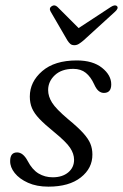

<svg xmlns="http://www.w3.org/2000/svg" viewBox="-20 -689 460 718"><path d="M177 -26Q213 -26 235 -44.2Q257 -62.5 257 -91.5Q257 -114 242.2 -136.2Q227.5 -158.5 181.5 -196Q147 -224 127.5 -244.5Q108 -265 99.8 -284.2Q91.5 -303.5 91.5 -328Q91.5 -383 137.8 -423Q184 -463 267 -463Q327 -463 361.5 -435.5Q396 -408 396 -373.5Q396 -341.5 368.5 -341.5Q358 -341.5 349 -348.8Q340 -356 332 -374Q319.5 -401.5 301 -416.5Q282.5 -431.5 254 -431.5Q210.5 -431.5 185.2 -408Q160 -384.5 160 -352Q160 -328.5 174.8 -305Q189.5 -281.5 234.5 -243.5Q271 -213.5 290.8 -191.8Q310.5 -170 318 -151.5Q325.5 -133 325.5 -111.5Q326 -60 282.2 -25.5Q238.5 9 161 9Q117 9 84.8 -5.5Q52.5 -20 35 -42Q17.5 -64 18 -87Q18 -119 44 -119Q66.5 -119 83.5 -87Q100.5 -54.5 124.2 -40.2Q148 -26 177 -26ZM292.5 -538Q282.5 -529.5 274.8 -524.8Q267 -520 258 -520Q248.5 -520 243 -524.8Q237.5 -529.5 232 -538L169.5 -645.5Q162 -658.5 173.5 -666Q184.5 -673 195 -663L274 -584L394.5 -663Q410 -673 417.5 -666Q424.5 -658.5 410.5 -645.5Z"/></svg>

Font: Fraunces 9pt S050 Light
Style: Italic
Weight: 300
Italic angle: -16°
Version: Version 1.000; ttfautohint (v1.8.3)